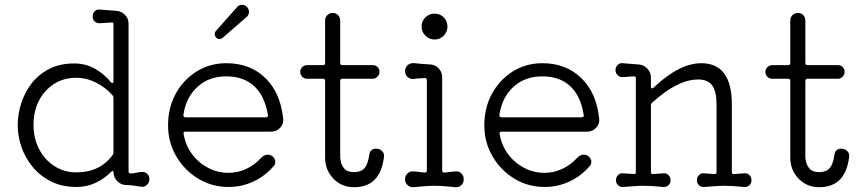

<svg xmlns="http://www.w3.org/2000/svg" viewBox="-20 -770 3605 802"><path d="M300 11Q240 11 194.5 -11.5Q149 -34 117.5 -71.5Q86 -109 70 -155Q54 -201 54 -247Q54 -292 68.5 -338Q83 -384 112 -421.5Q141 -459 185.5 -482Q230 -505 290 -505Q338 -505 376.5 -483Q415 -461 443 -427Q446 -423 449 -423Q454 -423 454 -431V-668Q454 -678 445 -676L398 -673Q385 -672 376 -680Q367 -688 367 -701Q367 -715 376 -723.5Q385 -732 398 -730Q412 -729 429.5 -727.5Q447 -726 463 -725Q486 -724 501.5 -708.5Q517 -693 517 -671V-54Q517 -45 527 -45Q540 -46 552 -49Q564 -52 574 -52Q587 -52 595.5 -43.5Q604 -35 604 -21Q604 -7 593.5 2.5Q583 12 569 10Q530 3 508 3Q486 3 470 -13Q454 -29 454 -51Q454 -56 451 -56Q448 -56 443 -51Q414 -22 377.5 -5.5Q341 11 300 11ZM299 -50Q397 -50 450 -122Q454 -127 454 -133V-361Q454 -367 450 -372Q421 -405 381 -425Q341 -445 298 -445Q246 -445 206 -419.5Q166 -394 143 -350Q120 -306 120 -248Q120 -192 143.5 -147Q167 -102 207.5 -76Q248 -50 299 -50Z M883 -613Q877 -619 877 -628Q877 -636 883 -642L970 -740Q977 -750 991 -750Q1003 -750 1012 -741Q1020 -731 1020 -721Q1020 -707 1009 -698L911 -613Q905 -607 897 -607Q889 -607 883 -613ZM935 11Q865 11 807.5 -24Q750 -59 716 -117.5Q682 -176 682 -247Q682 -320 714 -378.5Q746 -437 801.5 -471.5Q857 -506 925 -506Q1025 -506 1088.5 -444Q1152 -382 1163 -273Q1165 -252 1150 -236Q1135 -220 1112 -220H755Q744 -220 747 -210Q755 -163 782 -126.5Q809 -90 849 -69Q889 -48 935 -48Q973 -48 1008.5 -64.5Q1044 -81 1071 -111Q1084 -124 1099 -124Q1108 -124 1117 -118Q1130 -108 1130 -94Q1130 -83 1123 -76Q1088 -35 1039 -12Q990 11 935 11ZM755 -280H1090Q1101 -280 1099 -290Q1086 -369 1042 -410Q998 -451 925 -451Q853 -451 805 -407.5Q757 -364 746 -290V-288Q746 -280 755 -280Z M1459 12Q1407 12 1372.5 -24Q1338 -60 1338 -112V-432Q1338 -441 1329 -441H1263Q1251 -441 1242.5 -449.5Q1234 -458 1234 -470Q1234 -481 1242.5 -489.5Q1251 -498 1263 -498H1329Q1338 -498 1338 -507V-684Q1338 -698 1347.5 -707Q1357 -716 1370 -716Q1383 -716 1392 -707Q1401 -698 1401 -684V-507Q1401 -498 1410 -498H1537Q1549 -498 1557 -490Q1565 -482 1565 -470Q1565 -458 1556.5 -449.5Q1548 -441 1537 -441H1410Q1401 -441 1401 -432V-112Q1401 -109 1404 -94Q1407 -79 1419 -65Q1431 -51 1459 -51Q1488 -51 1502.5 -67.5Q1517 -84 1522 -121Q1525 -149 1551 -149Q1566 -149 1576 -139Q1586 -129 1584 -115Q1569 12 1459 12Z M1795 -605Q1773 -605 1757 -621Q1741 -637 1741 -659Q1741 -682 1757 -697.5Q1773 -713 1795 -713Q1818 -713 1833.5 -697.5Q1849 -682 1849 -659Q1849 -637 1833.5 -621Q1818 -605 1795 -605ZM1707 12Q1693 13 1682.5 3.5Q1672 -6 1672 -21Q1672 -36 1682.5 -46Q1693 -56 1707 -54Q1718 -53 1729.5 -52Q1741 -51 1753 -49Q1763 -49 1763 -58V-435Q1763 -444 1754 -444Q1742 -443 1730 -442.5Q1718 -442 1707 -440Q1693 -439 1682.5 -448.5Q1672 -458 1672 -473Q1672 -487 1681.5 -496.5Q1691 -506 1704 -506Q1704 -506 1701 -507Q1700 -507 1698 -507Q1700 -507 1701 -507Q1720 -505 1743.5 -503Q1767 -501 1773 -501Q1796 -501 1811.5 -485.5Q1827 -470 1827 -447V-58Q1827 -49 1837 -49Q1849 -51 1861 -52Q1873 -53 1883 -54Q1897 -56 1907 -46Q1917 -36 1917 -21Q1917 -6 1907 3.5Q1897 13 1883 12Q1863 10 1839.5 8Q1816 6 1795 6Q1774 6 1750.5 8Q1727 10 1707 12Z M2255 11Q2185 11 2128 -24Q2071 -59 2037 -117.5Q2003 -176 2003 -247Q2003 -320 2035 -378.5Q2067 -437 2122 -471.5Q2177 -506 2245 -506Q2344 -506 2408 -444Q2472 -382 2483 -273Q2485 -252 2470 -236Q2455 -220 2432 -220H2075Q2064 -220 2067 -210Q2075 -163 2102 -126.5Q2129 -90 2169 -69Q2209 -48 2255 -48Q2293 -48 2328.5 -64.5Q2364 -81 2391 -111Q2404 -124 2419 -124Q2428 -124 2437 -118Q2450 -108 2450 -94Q2450 -83 2443 -76Q2408 -35 2359 -12Q2310 11 2255 11ZM2075 -280H2410Q2421 -280 2418 -291Q2406 -369 2362 -410Q2318 -451 2245 -451Q2173 -451 2125 -407.5Q2077 -364 2066 -290V-288Q2066 -280 2075 -280Z M2583 11Q2571 12 2562 4Q2553 -4 2553 -17Q2553 -30 2562 -39Q2571 -48 2583 -46L2627 -43H2629Q2636 -43 2636 -51V-443Q2636 -453 2627 -451L2582 -448Q2570 -447 2560.5 -455.5Q2551 -464 2551 -477Q2551 -490 2560.5 -499Q2570 -508 2581 -506Q2595 -505 2612 -503.5Q2629 -502 2645 -501Q2668 -500 2683.5 -484Q2699 -468 2699 -446V-408Q2699 -402 2702.5 -401Q2706 -400 2710 -404Q2818 -506 2909 -506Q3037 -506 3037 -334V-51Q3037 -41 3047 -43L3089 -46Q3101 -48 3110 -39Q3119 -30 3119 -17Q3119 -4 3110 4Q3101 12 3089 11Q3057 8 3039 7Q3021 6 3005 6Q2987 6 2969 7.5Q2951 9 2921 11Q2909 12 2900 4Q2891 -4 2891 -17Q2891 -30 2900 -39Q2909 -48 2921 -46L2964 -43H2966Q2973 -43 2973 -51V-335Q2973 -388 2955 -413Q2937 -438 2897 -438Q2810 -438 2704 -341Q2699 -336 2699 -329V-51Q2699 -42 2708 -43L2751 -46Q2763 -48 2772 -39Q2781 -30 2781 -17Q2781 -4 2772 4Q2763 12 2751 11Q2719 8 2701 7Q2683 6 2667 6Q2649 6 2631 7.5Q2613 9 2583 11Z M3402 12Q3350 12 3315.5 -24Q3281 -60 3281 -112V-432Q3281 -441 3272 -441H3206Q3194 -441 3185.5 -449.5Q3177 -458 3177 -470Q3177 -481 3185.5 -489.5Q3194 -498 3206 -498H3272Q3281 -498 3281 -507V-684Q3281 -698 3290.5 -707Q3300 -716 3313 -716Q3326 -716 3335 -707Q3344 -698 3344 -684V-507Q3344 -498 3353 -498H3480Q3492 -498 3500 -490Q3508 -482 3508 -470Q3508 -458 3499.5 -449.5Q3491 -441 3480 -441H3353Q3344 -441 3344 -432V-112Q3344 -109 3347 -94Q3350 -79 3362 -65Q3374 -51 3402 -51Q3431 -51 3445.5 -67.5Q3460 -84 3465 -121Q3468 -149 3494 -149Q3509 -149 3519 -139Q3529 -129 3527 -115Q3512 12 3402 12Z"/></svg>

Font: Kiwi Maru Light
Style: Regular
Weight: 300
Designer: Hiroki-Chan
Version: Version 1.100